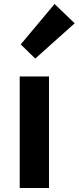

<svg xmlns="http://www.w3.org/2000/svg" viewBox="-20 -944 395 964"><path d="M79 0V-560H226V0ZM157 -650 84 -721 254 -924 355 -827Z"/></svg>

Font: Noto Sans HK Thin
Style: Bold
Weight: 700
Version: Version 2.004-H2;hotconv 1.0.118;makeotfexe 2.5.65603